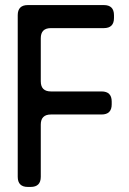

<svg xmlns="http://www.w3.org/2000/svg" viewBox="-20 -729 510 758"><path d="M90 9H101Q141 9 141 -31V-237Q141 -277 181 -277H381Q421 -277 421 -317V-328Q421 -368 381 -368H181Q141 -368 141 -408V-578Q141 -618 181 -618H390Q430 -618 430 -658V-669Q430 -709 390 -709H90Q50 -709 50 -669V-31Q50 9 90 9Z"/></svg>

Font: WDXL Lubrifont JP N
Style: Regular
Weight: 400
Designer: [WDXL Lubrifont] Copyright 2020-2022 (c) NightFurySL2001, Skr-ZERO; [ZCOOL QingKe HuangYou] Copyright 2018-2022 (c) The 
Version: Version 2.001;hotconv 1.1.1;makeotfexe 2.6.0